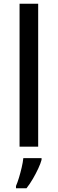

<svg xmlns="http://www.w3.org/2000/svg" viewBox="-20 -780 307 1021"><path d="M183 0H84V-760H183ZM201 70Q196 89 183.5 116Q171 143 155 170.5Q139 198 121 221H65V209Q73 191 81 164.5Q89 138 95.5 110Q102 82 104 61H201Z"/></svg>

Font: Noto Sans New Tai Lue Medium
Style: Regular
Weight: 500
Version: Version 2.003